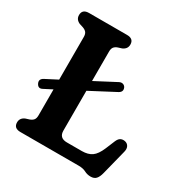

<svg xmlns="http://www.w3.org/2000/svg" viewBox="-166 -830 937 978"><g transform="rotate(30 302.0 -341.0)"><path d="M33 -259Q22.5 -281 46.5 -294L116 -330V-580.5Q116 -598 108.8 -607Q101.5 -616 87.5 -621L65.5 -628Q39 -639.5 39 -665.5Q39 -700 78.5 -700H301.5Q341 -700 341 -665.5Q341 -639.5 314.5 -628L292.5 -621Q278.5 -616 271.5 -607Q264.5 -598 264.5 -580.5V-407.5L386.5 -471.5Q397.5 -477 407.5 -474Q417.5 -471 422.5 -461.5Q433 -438 408 -425.5L264.5 -350V-116Q264.5 -72.5 310 -72.5H398Q434 -72.5 456.5 -88.2Q479 -104 496.5 -146L518.5 -199Q526 -217 537.2 -223Q548.5 -229 563.5 -226Q578.5 -222.5 585.2 -209.8Q592 -197 587 -177.5L550 -31Q543.5 -5.5 532.5 6.2Q521.5 18 501 18Q481 18 464.2 9Q447.5 0 421 0H78.5Q39 0 39 -34.5Q39 -60.5 65.5 -72L87.5 -79Q101.5 -84 108.8 -93Q116 -102 116 -119.5V-272.5L67.5 -247.5Q44.5 -235 33 -259Z"/></g></svg>

Font: Fraunces 72pt SuperSoft SemiBold
Style: Regular
Weight: 600
Version: Version 1.000;[b76b70a41]